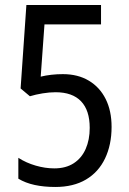

<svg xmlns="http://www.w3.org/2000/svg" viewBox="-20 -734 512 764"><path d="M230 -439Q290 -439 333.5 -413Q377 -387 400.5 -340Q424 -293 424 -229Q424 -158 398 -103.5Q372 -49 322 -19.5Q272 10 200 10Q155 10 118 2Q81 -6 53 -23V-106Q84 -86 122 -75Q160 -64 196 -64Q242 -64 273.5 -84.5Q305 -105 321 -141.5Q337 -178 337 -225Q337 -295 302.5 -331Q268 -367 201 -367Q177 -367 149.5 -362.5Q122 -358 99 -351L62 -382L85 -714H382V-637H157L142 -429Q162 -434 184.5 -436.5Q207 -439 230 -439Z"/></svg>

Font: Noto Sans Khmer Condensed
Style: Regular
Weight: 400
Width: 3
Designer: Danh Hong and the Monotype Design Team
Foundry: Monotype Imaging Inc.
Version: Version 2.004